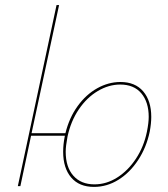

<svg xmlns="http://www.w3.org/2000/svg" viewBox="-20 -731 658 754"><path d="M574 -272Q574 -246 568 -214Q555 -152 522.5 -102.5Q490 -53 445 -25Q400 3 349 3Q291 3 259.5 -34Q228 -71 228 -135Q228 -163 234 -194L235 -198H102L60 0H50L202 -711H212L104 -208H237Q252 -269 285 -314.5Q318 -360 362 -384.5Q406 -409 453 -409Q511 -409 542.5 -372Q574 -335 574 -272ZM564 -272Q564 -330 535 -364.5Q506 -399 452 -399Q407 -399 364 -373.5Q321 -348 289.5 -301.5Q258 -255 245 -194Q238 -157 238 -135Q238 -75 268 -41Q298 -7 351 -7Q398 -7 440.5 -34Q483 -61 514 -108Q545 -155 557 -214Q564 -249 564 -272Z"/></svg>

Font: Ysabeau Infant Hairline
Style: Italic
Weight: 100
Italic angle: -12°
Designer: Christian Thalmann (Catharsis Fonts)
Version: Version 0.003